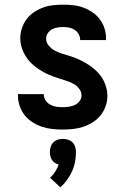

<svg xmlns="http://www.w3.org/2000/svg" viewBox="-20 -548 540 824"><path d="M249 8Q226 8 203.5 5.5Q181 3 160 -4Q139 -11 119.5 -23.5Q100 -36 86 -53.5Q72 -71 64.5 -93Q57 -115 57 -137V-144H168V-142Q168 -128 176 -116.5Q184 -105 196 -98.5Q208 -92 221.5 -90Q235 -88 249 -88Q262 -88 275.5 -90Q289 -92 301 -97.5Q313 -103 321.5 -114Q330 -125 330 -138Q330 -154 319.5 -167.5Q309 -181 295 -188.5Q281 -196 265.5 -201Q250 -206 234.5 -211Q219 -216 204 -221.5Q189 -227 174.5 -234.5Q160 -242 146.5 -251Q133 -260 121 -270.5Q109 -281 99 -294Q89 -307 82 -321.5Q75 -336 71 -351.5Q67 -367 67 -383Q67 -405 74 -426.5Q81 -448 94 -465.5Q107 -483 125.5 -495.5Q144 -508 164.5 -515.5Q185 -523 207 -525.5Q229 -528 251 -528Q273 -528 295 -525.5Q317 -523 337.5 -515.5Q358 -508 376.5 -495.5Q395 -483 408.5 -465Q422 -447 428.5 -426Q435 -405 435 -383V-376H324V-378Q324 -391 317 -402.5Q310 -414 299.5 -420.5Q289 -427 276.5 -429.5Q264 -432 251 -432Q239 -432 226.5 -430Q214 -428 203 -422Q192 -416 185 -405.5Q178 -395 178 -382Q178 -366 188.5 -353Q199 -340 213 -332Q227 -324 242.5 -319Q258 -314 273.5 -309.5Q289 -305 304 -299Q319 -293 333.5 -285.5Q348 -278 361.5 -269Q375 -260 387 -249.5Q399 -239 409 -226.5Q419 -214 426 -199.5Q433 -185 437 -169Q441 -153 441 -137Q441 -115 433.5 -93Q426 -71 412 -53.5Q398 -36 378.5 -23.5Q359 -11 338 -4Q317 3 294.5 5.5Q272 8 249 8ZM239 256 195 215Q208 203 217 188.5Q226 174 232 158Q223 156 215.5 151Q208 146 203 138.5Q198 131 196 122Q194 113 194 104Q194 93 197.5 82Q201 71 209 63Q217 55 228 51.5Q239 48 250 48Q261 48 272 51.5Q283 55 291 63Q299 71 302.5 82Q306 93 306 104Q306 126 302 147Q298 168 289 187.5Q280 207 267.5 224.5Q255 242 239 256Z"/></svg>

Font: Moesevka
Style: Bold
Weight: 700
Monospace: yes
Designer: Belleve Invis
Foundry: Belleve Invis
Version: Version 32.5.0; ttfautohint (v1.8.4)